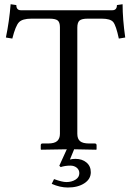

<svg xmlns="http://www.w3.org/2000/svg" viewBox="-20 -692 608 890"><path d="M306.2 75.7Q281.7 75.7 261.2 82.5L254.9 76.2L289.6 0Q249 0.5 170.9 2L168.9 0V-18.6Q168.9 -26.9 176.8 -26.9H203.1Q232.4 -26.9 245.1 -38.3Q257.8 -49.8 257.8 -71.8V-565.9Q257.8 -588.9 247.3 -597.2Q236.8 -605.5 209.5 -605.5H125.5Q84 -605.5 68.1 -589.1Q52.2 -572.8 37.1 -513.2L7.3 -518.1Q22.9 -592.3 29.3 -672.4L55.7 -668.5Q55.7 -644.5 77.1 -644.5H500.5Q522 -644.5 522 -668.5L548.3 -672.4Q548.3 -603.5 560.5 -518.1L530.8 -513.2Q518.1 -573.2 505.1 -589.4Q492.2 -605.5 452.1 -605.5H386.2Q358.9 -605.5 348.6 -596.7Q338.4 -587.9 338.4 -563.5V-71.8Q338.4 -48.3 351.1 -37.6Q363.8 -26.9 393.1 -26.9H419.4Q427.7 -26.9 427.7 -18.6V0L425.8 2Q366.2 0.5 323.7 0L304.2 47.4Q315.9 44.4 330.1 44.4Q360.8 44.4 380.9 61.3Q400.9 78.1 400.9 106.4Q400.9 138.2 370.8 157.7Q340.8 177.2 294.4 177.2Q258.3 177.2 219.7 160.2L230.5 138.2Q268.1 151.9 287.6 151.9Q312 151.9 329.8 140.9Q347.7 129.9 347.7 110.8Q347.7 95.2 335.7 85.4Q323.7 75.7 306.2 75.7Z"/></svg>

Font: Libertinage
Style: l
Weight: 400
Designer: OSP
Foundry: OSP
Version: Version 1.0; 2008; OFL relea